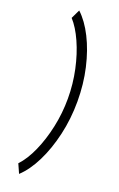

<svg xmlns="http://www.w3.org/2000/svg" viewBox="-162 -778 573 925"><g transform="rotate(20 125.0 -315.5)"><path d="M70 104 49 57Q83 21 109.5 -38.5Q136 -98 151.5 -170Q167 -242 167 -317Q167 -392 151.5 -464Q136 -536 109.5 -595Q83 -654 51 -689L73 -735Q114 -697 146 -633.5Q178 -570 196.5 -489.5Q215 -409 215 -320Q215 -231 196 -148.5Q177 -66 144.5 -0.5Q112 65 70 104Z"/></g></svg>

Font: Inconsolata UltraCondensed
Style: Regular
Weight: 400
Width: 1
Monospace: yes
Designer: Raph Levien, Cyreal, Brenton Simpson
Foundry: Raph Levien, Cyreal, Google
Version: Version 3.001; ttfautohint (v1.8.2.53-6de2)